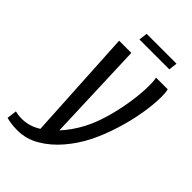

<svg xmlns="http://www.w3.org/2000/svg" viewBox="-286 -678 868 868"><g transform="rotate(45 147.5 -244.0)"><path d="M6 117Q-15 117 -33.5 114.5Q-52 112 -65 108L-59 61Q-51 63 -40.5 64.5Q-30 66 -16 66Q32 66 76.5 37.5Q121 9 159 -38.5Q197 -86 222 -142Q241 -185 255 -238.5Q269 -292 277 -347Q285 -402 285 -449Q285 -464 284 -476Q283 -488 281 -495H356Q360 -477 360 -452Q360 -400 349 -337Q338 -274 318 -211Q298 -148 272 -95Q243 -37 202 11Q161 59 111.5 88Q62 117 6 117ZM76 55 45 -495H123L142 22ZM106 -564 111 -605H302L297 -564Z"/></g></svg>

Font: Alumni Sans Medium
Style: Italic
Weight: 500
Italic angle: -8°
Designer: Robert E. Leuschke
Foundry: Robert E. Leuschke
Version: Version 1.016